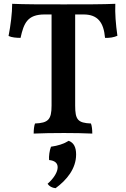

<svg xmlns="http://www.w3.org/2000/svg" viewBox="-20 -699 662 1009"><path d="M586 -679C523 -676 427 -676 315 -676C197 -676 107 -676 44 -679C44 -630 36 -566 25 -510C41 -502 67 -500 88 -500C105 -577 124 -623 214 -623H251V-144C251 -70 233 -53 164 -50C159 -37 157 -17 157 3C196 1 262 0 316 0C370 0 423 1 465 3C465 -17 463 -37 458 -50C389 -53 375 -70 375 -144V-623H419C494 -623 525 -581 532 -500C557 -499 579 -503 597 -511C588 -574 584 -629 586 -679ZM341 41C316 57 284 67 248 72C240 92 236 124 238 142C268 145 283 158 283 180C283 204 265 236 230 267C239 280 253 288 272 290C331 247 380 187 380 113C380 75 368 51 341 41Z"/></svg>

Font: Vollkorn Semibold
Style: Regular
Weight: 600
Designer: Friedrich Althausen
Foundry: Friedrich Althausen
Version: Version 4.015;PS 004.015;hotconv 1.0.88;makeotf.lib2.5.64775